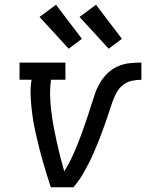

<svg xmlns="http://www.w3.org/2000/svg" viewBox="-20 -796 640 816"><path d="M196 0Q187 -27 178.5 -54.5Q170 -82 162 -110Q154 -138 147 -166Q140 -194 133.5 -222Q127 -250 122 -279Q117 -308 114 -337Q111 -366 110 -396Q109 -426 114 -457H63V-530H258V-457H197Q192 -423 193 -389Q194 -355 198 -322.5Q202 -290 208 -257.5Q214 -225 221 -193.5Q228 -162 236 -130.5Q244 -99 253 -68Q267 -90 278.5 -113Q290 -136 300 -159.5Q310 -183 319 -207Q328 -231 336.5 -255Q345 -279 353 -303Q361 -327 368.5 -351.5Q376 -376 384.5 -400Q393 -424 406.5 -446.5Q420 -469 439.5 -487Q459 -505 483 -515Q507 -525 532 -527.5Q557 -530 581 -530V-457Q562 -457 542 -453Q522 -449 505 -436.5Q488 -424 477.5 -406Q467 -388 460 -369Q453 -350 447 -331Q441 -312 434.5 -293Q428 -274 421 -255Q414 -236 407 -217Q400 -198 392 -179Q384 -160 376 -141.5Q368 -123 358.5 -104.5Q349 -86 339 -68Q329 -50 317.5 -33Q306 -16 292 0ZM442 -589 318 -724 388 -776 498 -631ZM272 -589 148 -724 218 -776 328 -631Z"/></svg>

Font: Iosevka Curly Slab Extended
Style: Italic
Weight: 400
Width: 7
Italic angle: -9°
Monospace: yes
Designer: Belleve Invis
Foundry: Belleve Invis
Version: Version 11.1.0; ttfautohint (v1.8.3)